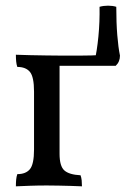

<svg xmlns="http://www.w3.org/2000/svg" viewBox="-20 -654 458 677"><path d="M36 3Q36 -10 37 -20.5Q38 -31 41 -40Q71 -40 85.5 -57.5Q100 -75 100 -127V-331Q100 -383 85.5 -400.5Q71 -418 41 -418Q38 -427 37 -437.5Q36 -448 36 -461Q58 -460 86 -459.5Q114 -459 142 -458.5Q170 -458 190 -458V-112Q190 -68 207 -53Q224 -38 264 -36Q267 -28 268 -18Q269 -8 269 3Q250 2 229 1.5Q208 1 187 0.5Q166 0 145 0Q114 0 86 1Q58 2 36 3ZM187 -422V-458Q231 -458 267.5 -458Q304 -458 335 -460V-422ZM313 -422V-436Q322 -474 327 -525.5Q332 -577 331 -630Q345 -634 361 -634Q377 -634 390 -630Q390 -574 393.5 -530.5Q397 -487 403 -458Q403 -436 388 -422Z"/></svg>

Font: Vollkorn
Style: Regular
Weight: 400
Designer: Friedrich Althausen
Foundry: Friedrich Althausen
Version: Version 4.104